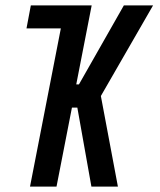

<svg xmlns="http://www.w3.org/2000/svg" viewBox="-20 -690 590 710"><path d="M416 0H318L266 -292H246L189 0H91L205 -585H78L94 -670H319L262 -378H272L438 -670H546L353 -335Z"/></svg>

Font: Lode Dark Term
Style: Bold Italic
Weight: 700
Italic angle: -11°
Monospace: yes
Designer: Belleve Invis
Foundry: Belleve Invis
Version: Version 29.2.0